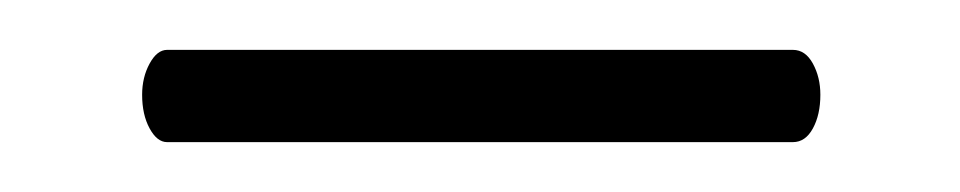

<svg xmlns="http://www.w3.org/2000/svg" viewBox="-20 -531 385 77"><path d="M37 -493Q37 -500 40 -505.5Q43 -511 47 -511H298Q303 -511 306 -505.5Q309 -500 309 -493Q309 -485 306 -479.5Q303 -474 298 -474H47Q43 -474 40 -479.5Q37 -485 37 -493Z"/></svg>

Font: Cormorant Unicase
Style: Bold
Weight: 700
Designer: Christian Thalmann (Catharsis Fonts)
Foundry: Catharsis Fonts
Version: Version 4.000